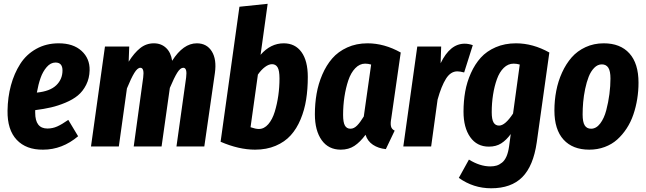

<svg xmlns="http://www.w3.org/2000/svg" viewBox="-20 -778 3433 1020"><path d="M292 -547.9Q369.1 -547.9 413.3 -507.6Q457.5 -467.3 456.1 -404.8Q455.1 -361.8 437.7 -327.4Q420.4 -293 393.8 -271Q367.2 -249 328.1 -232.7Q289.1 -216.3 251.2 -207.5Q213.4 -198.7 167 -192.9V-179.2Q167 -95.2 231.9 -95.2Q259.3 -95.2 283.9 -106.2Q308.6 -117.2 342.8 -141.1L395 -54.2Q310.5 17.1 209 17.1Q119.1 18.1 68.8 -35.2Q18.6 -88.4 20 -189.9Q21 -261.7 38.1 -324.7Q55.2 -387.7 87.4 -438.2Q119.6 -488.8 172.4 -518.3Q225.1 -547.9 292 -547.9ZM175.8 -286.1Q245.6 -293 278.8 -325Q312 -356.9 312 -403.8Q312 -445.8 274.9 -445.8Q249 -445.8 228.3 -421.9Q207.5 -397.9 195.6 -364Q183.6 -330.1 175.8 -286.1Z M1025.4 -547.9Q1078.6 -547.9 1105.2 -505.1Q1131.8 -462.4 1121.6 -390.1L1065.4 0H917.5L968.8 -366.2Q975.6 -418 953.6 -418Q938 -418 921.6 -391.8Q905.3 -365.7 882.3 -311L838.4 0H690.4L740.7 -366.2Q747.6 -418 725.6 -418Q710.4 -418 693.6 -390.6Q676.8 -363.3 654.3 -308.1L611.3 0H463.4L537.6 -530.8H666.5L663.6 -450.2Q692.9 -497.1 724.9 -522.5Q756.8 -547.9 797.4 -547.9Q836.4 -547.9 862.3 -523.4Q888.2 -499 894.5 -455.1Q953.6 -547.9 1025.4 -547.9Z M1487.3 -547.9Q1547.9 -547.9 1581.5 -501.5Q1615.2 -455.1 1615.2 -369.1Q1615.2 -304.7 1606.4 -249.3Q1597.7 -193.8 1576.9 -144Q1556.2 -94.2 1524.4 -59.1Q1492.7 -23.9 1444.3 -3.4Q1396 17.1 1335 17.1Q1249 17.1 1151.9 -24.9L1252 -742.2L1401.9 -757.8L1364.3 -486.8Q1417.5 -547.9 1487.3 -547.9ZM1425.3 -437Q1407.7 -437 1387.7 -422.1Q1367.7 -407.2 1350.1 -381.8L1311 -102.1Q1337.9 -92.8 1355 -92.8Q1383.3 -92.8 1405.3 -118.2Q1427.2 -143.6 1439.7 -184.6Q1452.1 -225.6 1458.5 -270.5Q1464.8 -315.4 1464.8 -360.8Q1464.8 -403.3 1454.8 -420.2Q1444.8 -437 1425.3 -437Z M1932.6 -547.9Q2021.5 -547.9 2108.9 -499L2058.6 -148.9Q2053.7 -124 2056.9 -107.9Q2060.1 -91.8 2076.7 -84L2029.8 14.2Q1990.2 10.3 1961.4 -8.8Q1932.6 -27.8 1921.9 -62Q1893.1 -22.9 1862.5 -2.9Q1832 17.1 1790.5 17.1Q1725.1 17.1 1689 -33.4Q1652.8 -84 1652.8 -170.9Q1652.8 -227.5 1661.9 -279.8Q1670.9 -332 1692.1 -381.6Q1713.4 -431.2 1744.9 -467.5Q1776.4 -503.9 1824.7 -525.9Q1873 -547.9 1932.6 -547.9ZM1919.9 -439.9Q1890.6 -439.9 1867.2 -415.5Q1843.8 -391.1 1830.3 -350.8Q1816.9 -310.5 1809.8 -263.9Q1802.7 -217.3 1802.7 -168Q1802.7 -127.9 1812.3 -111.1Q1821.8 -94.2 1841.8 -94.2Q1860.4 -94.2 1877 -111.1Q1893.6 -127.9 1912.6 -159.2L1951.7 -435.1Q1935.5 -439.9 1919.9 -439.9Z M2448.7 -545.9Q2469.2 -545.9 2491.7 -538.1L2445.8 -393.1Q2423.3 -398.9 2409.7 -398.9Q2374 -398.9 2349.4 -359.9Q2324.7 -320.8 2304.7 -249L2270.5 0H2122.6L2196.8 -530.8H2323.7L2320.8 -441.9Q2370.6 -545.9 2448.7 -545.9Z M2721.2 -547.9Q2811 -547.9 2898.4 -499L2831.5 -22Q2813.5 104 2754.6 163.1Q2695.8 222.2 2589.4 222.2Q2494.6 222.2 2417.5 167L2471.2 69.8Q2529.8 106 2584.5 106Q2603.5 106 2618.2 101.6Q2632.8 97.2 2647 85.9Q2661.1 74.7 2670.7 53Q2680.2 31.2 2684.6 -1L2693.4 -65.9Q2669.9 -33.7 2642.8 -16.4Q2615.7 1 2577.1 1Q2513.7 1 2478 -49.6Q2442.4 -100.1 2442.4 -185.1Q2442.4 -240.7 2451.4 -291.5Q2460.4 -342.3 2481.7 -389.6Q2502.9 -437 2534.2 -471.7Q2565.4 -506.3 2613.5 -527.1Q2661.6 -547.9 2721.2 -547.9ZM2708.5 -439.9Q2679.2 -439.9 2656.2 -417.5Q2633.3 -395 2619.9 -357.4Q2606.4 -319.8 2599.4 -275.1Q2592.3 -230.5 2592.3 -182.1Q2592.3 -143.6 2602.1 -127.2Q2611.8 -110.8 2631.3 -110.8Q2663.6 -110.8 2705.6 -174.8L2741.2 -435.1Q2725.1 -439.9 2708.5 -439.9Z M3110.4 17.1Q3022.5 17.1 2973.9 -36.1Q2925.3 -89.4 2925.3 -190.9Q2925.3 -244.6 2935.1 -295.4Q2944.8 -346.2 2965.8 -392.3Q2986.8 -438.5 3016.8 -472.9Q3046.9 -507.3 3090.8 -527.6Q3134.8 -547.9 3187.5 -547.9Q3275.4 -547.9 3323.7 -494.4Q3372.1 -440.9 3372.1 -338.9Q3372.1 -294.9 3365.2 -252.2Q3358.4 -209.5 3344.7 -169.4Q3331.1 -129.4 3309.1 -95.7Q3287.1 -62 3258.8 -36.6Q3230.5 -11.2 3192.4 2.9Q3154.3 17.1 3110.4 17.1ZM3120.1 -94.2Q3147.5 -94.2 3168.5 -121.8Q3189.5 -149.4 3200.7 -192.1Q3211.9 -234.9 3217.5 -278.1Q3223.1 -321.3 3223.1 -360.8Q3223.1 -400.4 3211.7 -418.2Q3200.2 -436 3177.2 -436Q3154.8 -436 3136.7 -417.5Q3118.7 -398.9 3107.4 -370.4Q3096.2 -341.8 3088.6 -305.4Q3081.1 -269 3078.1 -235.1Q3075.2 -201.2 3075.2 -169.9Q3075.2 -129.9 3086.2 -112.1Q3097.2 -94.2 3120.1 -94.2Z"/></svg>

Font: Fira Sans Compressed
Style: Bold Italic
Weight: 700
Width: 3
Italic angle: -8°
Designer: Carrois Corporate & Edenspiekermann AG
Foundry: Carrois Corporate GbR & Edenspiekermann AG
Version: Version 4.203;PS 004.203;hotconv 1.0.88;makeotf.lib2.5.64775